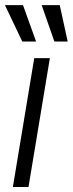

<svg xmlns="http://www.w3.org/2000/svg" viewBox="-31 -748 291 768"><path d="M20.5 0 106 -515.6H168.5L83 0ZM58.1 -582 -11.2 -727.5H61L113.3 -582ZM186.5 -582 135.7 -727.5H208L239.7 -582Z"/></svg>

Font: Inter Display Light
Style: Italic
Weight: 300
Italic angle: -9.39999°
Designer: Rasmus Andersson
Foundry: rsms
Version: Version 4.000;git-a52131595